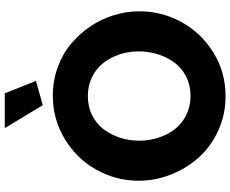

<svg xmlns="http://www.w3.org/2000/svg" viewBox="-100 -854 960 800"><g transform="rotate(-90 380.0 -454.0)"><path d="M246.1 -914.1H391.1L442.9 -784.2L341.8 -755.9ZM26.9 -356Q26.9 -449.7 72.3 -531.5Q117.7 -613.3 200 -663.6Q282.2 -713.9 381.8 -713.9Q443.4 -713.9 499 -693.8Q554.7 -673.8 596.7 -638.7Q638.7 -603.5 669.7 -557.9Q700.7 -512.2 716.8 -459.5Q732.9 -406.7 732.9 -353Q732.9 -259.8 688 -177.7Q643.1 -95.7 561 -44.9Q479 5.9 378.9 5.9Q302.2 5.9 235.4 -24.9Q168.5 -55.7 123.3 -106.4Q78.1 -157.2 52.5 -222.4Q26.9 -287.6 26.9 -356ZM379.9 -140.1Q424.8 -140.1 461.2 -158.7Q497.6 -177.2 520 -208.3Q542.5 -239.3 554.2 -277.3Q565.9 -315.4 565.9 -356Q565.9 -397.5 553.5 -435.3Q541 -473.1 518.1 -502.9Q495.1 -532.7 459.2 -550.3Q423.3 -567.9 379.9 -567.9Q335 -567.9 298.8 -549.6Q262.7 -531.2 240.2 -500.7Q217.8 -470.2 205.8 -432.6Q193.8 -395 193.8 -354Q193.8 -312.5 206.1 -274.4Q218.3 -236.3 241.2 -206.3Q264.2 -176.3 300 -158.2Q335.9 -140.1 379.9 -140.1Z"/></g></svg>

Font: Raleway-v4020 ExtraBold
Style: Regular
Weight: 800
Designer: Matt McInerney, Pablo Impallari, Rodrigo Fuenzalida
Foundry: Matt McInerney, Pablo Impallari, Rodrigo Fuenzalida
Version: Version 4.020;PS 004.020;hotconv 1.0.88;makeotf.lib2.5.64775